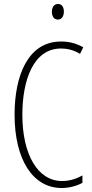

<svg xmlns="http://www.w3.org/2000/svg" viewBox="-20 -932 461 962"><path d="M271 -912C249 -912 240 -894 240 -873C240 -851 250 -834 270 -834C289 -834 300 -850 300 -874C300 -894 292 -912 271 -912ZM286 -689C315 -689 349 -682 381 -662L397 -695C362 -715 326 -724 286 -724C119 -724 53 -551 53 -358C53 -130 146 10 289 10C328 10 366 -1 393 -16V-53C370 -40 335 -25 291 -25C169 -25 92 -158 92 -357C92 -526 145 -689 286 -689Z"/></svg>

Font: Noto Sans Armenian ExtraCondensed ExtraLight
Style: Regular
Weight: 200
Width: 2
Designer: Monotype Design Team
Foundry: Monotype Imaging Inc.
Version: Version 2.008